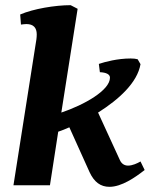

<svg xmlns="http://www.w3.org/2000/svg" viewBox="-20 -716 582 742"><path d="M32 0H173L205 -207C219 -212 233 -217 248 -224L326 -51C344 -12 369 6 403 6C450 6 502 -30 539 -59L523 -92C511 -85 492 -76 475 -76C462 -76 450 -82 443 -98L359 -281C440 -332 511 -397 523 -468L512 -487C505 -489 496 -490 485 -490C434 -490 386 -477 362 -469L366 -437C390 -436 405 -429 405 -416C405 -367 306 -311 217 -281L280 -682L253 -696C193 -696 109 -682 58 -660L61 -621C69 -622 76 -623 82 -623C109 -623 122 -609 122 -583C122 -570 120 -558 118 -547Z"/></svg>

Font: Caladea
Style: Bold Italic
Weight: 700
Italic angle: -9°
Designer: Carolina Giovagnoli and Andres Torresi
Foundry: Carolina Giovagnoli & Andres Torresi
Version: Version 1.001;hotconv 1.0.109;makeotfexe 2.5.65596